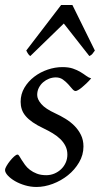

<svg xmlns="http://www.w3.org/2000/svg" viewBox="-22 -724 397 764"><path d="M340.8 -412.1Q331.1 -400.9 321.5 -391.8Q312 -382.8 303.7 -376Q295.4 -369.1 288.8 -365.5Q282.2 -361.8 278.8 -361.8Q272.5 -361.8 265.4 -370.4Q258.3 -378.9 249.3 -388.9Q240.2 -398.9 228.3 -407.5Q216.3 -416 200.2 -416Q186.5 -416 173.3 -410.9Q160.2 -405.8 149.7 -396.7Q139.2 -387.7 132.6 -374.8Q126 -361.8 126 -346.2Q126 -329.1 142.3 -310.1Q158.7 -291 198.2 -272.9Q218.3 -263.7 238.3 -251.5Q258.3 -239.3 274.2 -223.4Q290 -207.5 300 -187.3Q310.1 -167 310.1 -141.1Q310.1 -107.4 292.7 -77.9Q275.4 -48.3 248.3 -26.6Q221.2 -4.9 188 7.6Q154.8 20 123 20Q100.1 20 77.6 13.4Q55.2 6.8 37.6 -3.4Q20 -13.7 9 -25.6Q-2 -37.6 -2 -47.9Q-2 -53.2 3.9 -63.5Q9.8 -73.7 17.8 -83.7Q25.9 -93.8 34.2 -101.3Q42.5 -108.9 47.9 -108.9Q51.3 -108.9 54.9 -102.8Q58.6 -96.7 64.2 -87.6Q69.8 -78.6 77.6 -67.9Q85.4 -57.1 97.2 -48.1Q108.9 -39.1 124.8 -33Q140.6 -26.9 162.1 -26.9Q179.2 -26.9 194.6 -33.4Q210 -40 221.4 -51Q232.9 -62 239.5 -76.9Q246.1 -91.8 246.1 -108.9Q246.1 -127.9 238.3 -143.3Q230.5 -158.7 217.5 -171.1Q204.6 -183.6 187.5 -193.8Q170.4 -204.1 151.9 -212.9Q126 -225.1 108.4 -237.3Q90.8 -249.5 80.1 -262.2Q69.3 -274.9 64.7 -289.1Q60.1 -303.2 60.1 -318.8Q60.1 -349.6 75.2 -375Q90.3 -400.4 114.3 -418.7Q138.2 -437 167.7 -447Q197.3 -457 226.1 -457Q251 -457 268.1 -451.2Q285.2 -445.3 298.1 -437.5Q311 -429.7 320.8 -422.4Q330.6 -415 340.8 -412.1ZM355.5 -522.9Q348.6 -513.2 345 -508.8Q341.3 -504.4 333.5 -501L231.9 -630.4L98.6 -501Q94.2 -503.9 90.8 -508.5Q87.4 -513.2 82.5 -522.9L221.2 -704.1H266.1Z"/></svg>

Font: Gentium Plus APac
Style: Italic
Weight: 400
Italic angle: -8°
Designer: J. Victor Gaultney, Annie Olsen, Iska Routamaa, Becca Hirsbrunner
Foundry: SIL International
Version: Version 5.000